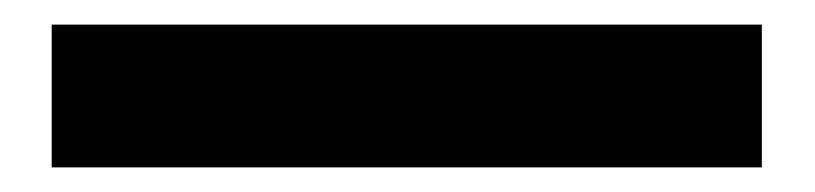

<svg xmlns="http://www.w3.org/2000/svg" viewBox="-20 -20 662 156"><path d="M22 116V0H599V116Z"/></svg>

Font: Nunito Sans 10pt Expanded Black
Style: Regular
Weight: 900
Width: 7
Designer: Vernon Adams
Foundry: Vernon Adams
Version: Version 3.101;gftools[0.9.27]